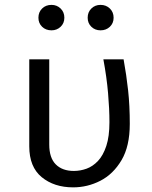

<svg xmlns="http://www.w3.org/2000/svg" viewBox="-20 -776 640 807"><path d="M499.5 -526.5Q511.5 -460.5 518.5 -396.2Q525.5 -332 525.5 -255Q525.5 -161.5 490.8 -102.8Q456 -44 401.8 -16.2Q347.5 11.5 287.5 11.5Q207.5 11.5 155.2 -31.5Q103 -74.5 103 -161V-526.5H187V-168.5Q187 -112.5 214.5 -85Q242 -57.5 290.5 -57.5Q317.5 -57.5 343.8 -67Q370 -76.5 391.8 -99.5Q413.5 -122.5 426.8 -162.5Q440 -202.5 440 -262.5Q440 -318 434.2 -384.5Q428.5 -451 414.5 -526.5ZM196.5 -648.5Q172.5 -648.5 157 -663.5Q141.5 -678.5 141.5 -701.5Q141.5 -725 157 -740.2Q172.5 -755.5 196.5 -755.5Q219 -755.5 234.8 -740.2Q250.5 -725 250.5 -701.5Q250.5 -678.5 234.8 -663.5Q219 -648.5 196.5 -648.5ZM402.5 -648.5Q379.5 -648.5 364 -663.5Q348.5 -678.5 348.5 -701.5Q348.5 -725 364 -740.2Q379.5 -755.5 402.5 -755.5Q426 -755.5 441.8 -740.2Q457.5 -725 457.5 -701.5Q457.5 -678.5 441.8 -663.5Q426 -648.5 402.5 -648.5Z"/></svg>

Font: Fira Code Light
Style: Regular
Weight: 400
Monospace: yes
Version: Version 5.002